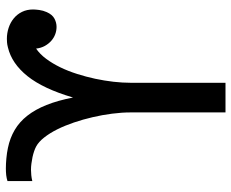

<svg xmlns="http://www.w3.org/2000/svg" viewBox="-86 -688 774 642"><g transform="rotate(-90 301.0 -367.0)"><path d="M246.1 -317.4Q246.1 -346.7 241.9 -379.2Q237.8 -411.6 230.2 -444.1Q222.7 -476.6 212.4 -506.8Q202.1 -537.1 189.5 -562.5Q176.8 -587.9 162.1 -606.4Q147.5 -625 131.8 -633.3Q125.5 -636.7 116.2 -639.9Q106.9 -643.1 96.7 -645.3Q86.4 -647.5 75.4 -648.9Q64.5 -650.4 54.7 -650.4Q46.4 -650.4 36.4 -649.4Q26.4 -648.4 16.6 -646V-729Q25.4 -731.9 36.1 -733.2Q46.9 -734.4 58.6 -734.4Q73.7 -734.4 92.5 -732.7Q111.3 -731 127.4 -727.5Q160.6 -720.7 187.5 -704.8Q214.4 -689 235.1 -662.6Q255.9 -636.2 271 -598.4Q286.1 -560.5 295.9 -509.8Q325.2 -609.4 367.4 -662.1Q409.7 -714.8 463.4 -727.5Q473.1 -730 480.2 -730.5Q487.3 -731 492.2 -731Q511.2 -731 529.1 -725.1Q546.9 -719.2 560.5 -708Q574.2 -696.8 582.3 -680.4Q590.3 -664.1 590.3 -643.6Q590.3 -635.3 588.6 -622.6Q586.9 -609.9 581.5 -597.7Q573.2 -579.1 559.8 -572Q546.4 -564.9 532.2 -564.9Q519.5 -564.9 507.6 -569.3Q495.6 -573.7 485.6 -582.5Q475.6 -591.3 468.5 -604Q461.4 -616.7 459.5 -633.3Q440.9 -620.6 425.3 -599.6Q409.7 -578.6 397 -552.5Q384.3 -526.4 374.8 -496.3Q365.2 -466.3 358.6 -435.5Q352.1 -404.8 348.6 -374.5Q345.2 -344.2 345.2 -317.4V0H246.1Z"/></g></svg>

Font: Hack
Style: Regular
Weight: 400
Monospace: yes
Designer: Christopher Simpkins
Foundry: Christopher Simpkins
Version: Version 2.019; ttfautohint (v1.4.1) -l 4 -r 80 -G 350 -x 0 -